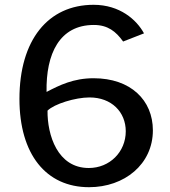

<svg xmlns="http://www.w3.org/2000/svg" viewBox="-20 -771 707 800"><path d="M351 9C499 9 617 -87 617 -228C617 -353 525 -445 370 -445C286 -445 228 -416 174 -388C171 -547 228 -667 371 -667C429 -667 463 -640 493 -598L580 -632C549 -689 479 -751 370 -751C180 -751 61 -604 61 -359C61 -128 172 9 351 9ZM350 -71C219 -71 177 -209 178 -310C206 -338 294 -365 353 -365C445 -365 504 -304 504 -224C504 -138 437 -71 350 -71Z"/></svg>

Font: Bisquit Text
Style: Regular
Weight: 400
Version: Version 1.004;Glyphs 3.2.3 (3260)